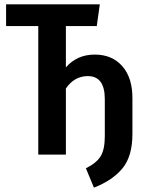

<svg xmlns="http://www.w3.org/2000/svg" viewBox="-20 -711 652 883"><path d="M589 -256V-95Q589 8 543 63.5Q497 119 412 152L375 63Q425 38 443.5 6.5Q462 -25 462 -84V-255Q462 -361 384 -361Q322 -361 283 -304V0H156V-591H8V-691H439L425 -591H283V-401Q334 -460 416 -460Q496 -460 543 -406Q590 -352 589 -256Z"/></svg>

Font: Fira Sans Compressed Medium
Style: Regular
Weight: 500
Width: 1
Designer: bBox Type GmbH & Carrois Corporate GbR & Edenspiekermann AG
Foundry: bBox Type GmbH & Carrois Corporate GbR & Edenspiekermann AG
Version: Version 4.301